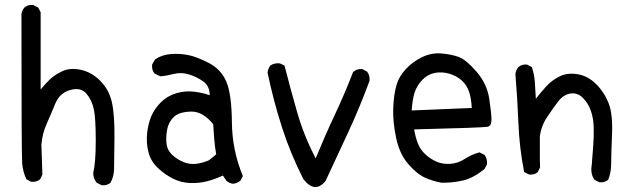

<svg xmlns="http://www.w3.org/2000/svg" viewBox="-20 -735 2540 770"><path d="M388 8 368 -2Q353 -20 354 -43Q364 -82 364 -170.5Q364 -259 356.5 -296Q349 -333 326.5 -359.5Q304 -386 261.5 -374Q219 -362 201.5 -319Q184 -276 167 -238Q150 -200 146 -155L150 -35L141 -16Q127 -4 105 -6L86 -16Q72 -45 69 -79.5Q66 -114 66 -678Q68 -693 78 -705Q92 -717 113 -715L133 -705L143 -686V-376Q160 -397 179.5 -416Q199 -435 230 -449.5Q261 -464 304 -455Q347 -446 382 -411Q417 -376 428.5 -326Q440 -276 439 -182Q438 -88 437.5 -57.5Q437 -27 423 -2Q409 10 388 8Z M915 2Q899 0 888 -10L874 -31Q841 -16 810.5 -8Q780 0 743.5 -1Q707 -2 674 -18.5Q641 -35 612.5 -62Q584 -89 575 -126Q566 -163 570 -201Q574 -239 587 -269.5Q600 -300 626 -325.5Q652 -351 688.5 -361.5Q725 -372 761 -367Q797 -362 821 -353Q821 -390 795 -408.5Q769 -427 738 -436.5Q707 -446 677.5 -438.5Q648 -431 623 -429L600 -440Q588 -454 590 -476L602 -497Q629 -515 663 -518Q697 -521 731 -515Q765 -509 815.5 -483.5Q866 -458 887.5 -408Q909 -358 910 -245Q911 -132 954 -29L944 -10Q931 0 915 2ZM819 -93 847 -116Q841 -151 839 -179.5Q837 -208 835 -237Q793 -289 745 -287.5Q697 -286 676.5 -265.5Q656 -245 650.5 -216.5Q645 -188 647.5 -161Q650 -134 669 -115.5Q688 -97 715 -85.5Q742 -74 770.5 -78.5Q799 -83 819 -93Z M1197 -16Q1145 -118 1110.5 -225.5Q1076 -333 1053 -444Q1055 -460 1064 -472Q1080 -483 1102 -481L1121 -472Q1145 -378 1172 -284Q1199 -190 1246 -100Q1282 -188 1322 -273Q1362 -358 1396 -446Q1411 -460 1433 -458L1452 -448Q1464 -433 1462 -411Q1425 -310 1379 -210Q1333 -110 1286 -10Q1244 43 1197 -16Z M1752 -2Q1717 -8 1684.5 -22.5Q1652 -37 1617 -77.5Q1582 -118 1568.5 -182.5Q1555 -247 1557 -300.5Q1559 -354 1569.5 -391.5Q1580 -429 1608.5 -459Q1637 -489 1674 -506.5Q1711 -524 1751.5 -520.5Q1792 -517 1821 -506Q1850 -495 1891.5 -447Q1933 -399 1942 -339.5Q1951 -280 1951 -255.5Q1951 -231 1937 -227Q1923 -223 1641 -216Q1646 -185 1656 -159.5Q1666 -134 1686.5 -115.5Q1707 -97 1731 -86.5Q1755 -76 1786 -78Q1817 -80 1844.5 -98Q1872 -116 1903 -124L1923 -114Q1935 -99 1933 -76L1923 -57Q1878 -21 1838 -11.5Q1798 -2 1752 -2ZM1872 -302Q1870 -341 1861 -367.5Q1852 -394 1831.5 -412.5Q1811 -431 1781.5 -439.5Q1752 -448 1723.5 -442.5Q1695 -437 1673.5 -414.5Q1652 -392 1643 -364.5Q1634 -337 1631 -292Z M2384 -4 2364 -14Q2347 -39 2353 -72Q2356 -112 2359 -149.5Q2362 -187 2361 -224Q2360 -261 2349.5 -291Q2339 -321 2317.5 -342.5Q2296 -364 2268 -360Q2240 -356 2218.5 -328Q2197 -300 2173.5 -264.5Q2150 -229 2145 -187V-91L2146 -64L2137 -45Q2123 -33 2102 -35L2082 -45Q2063 -142 2059 -241.5Q2055 -341 2047 -438Q2049 -454 2059 -466Q2072 -478 2094 -476L2113 -466Q2123 -437 2125 -404.5Q2127 -372 2129 -339Q2150 -366 2171.5 -389.5Q2193 -413 2224 -428.5Q2255 -444 2296 -437.5Q2337 -431 2370 -398.5Q2403 -366 2420.5 -322Q2438 -278 2434.5 -196Q2431 -114 2431 -78.5Q2431 -43 2419 -14Q2405 -2 2384 -4Z"/></svg>

Font: Kosefont JP
Style: Regular
Weight: 400
Designer: Nozomi Seto 瀬戸のぞみ
Version: Version 3.00;June 19, 2020